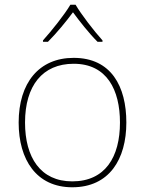

<svg xmlns="http://www.w3.org/2000/svg" viewBox="-20 -783 615 813"><path d="M300 -763H278C254 -722 199 -653 162 -612V-606H183C220 -643 261 -693 289 -731C317 -693 356 -643 393 -606H414V-612C377 -653 324 -722 300 -763ZM515 -264C515 -417 451 -538 292 -538C145 -538 59 -432 59 -264C59 -107 134 10 286 10C443 10 515 -109 515 -264ZM86 -264C86 -420 160 -513 292 -513C433 -513 488 -402 488 -264C488 -119 426 -15 286 -15C151 -15 86 -117 86 -264Z"/></svg>

Font: Noto Sans Gurmukhi Thin
Style: Regular
Weight: 100
Designer: Jelle Bosma - Monotype Design Team
Foundry: Monotype Imaging Inc.
Version: Version 2.004